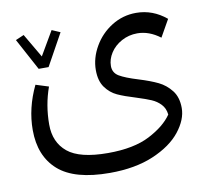

<svg xmlns="http://www.w3.org/2000/svg" viewBox="-75 -652 922 839"><g transform="rotate(-10 385.5 -232.5)"><path d="M540 -279Q592 -263 625 -247Q658 -231 681.5 -201Q705 -171 705 -123Q705 -72 663.5 -19.5Q622 33 541 67.5Q460 102 347 102Q191 102 119 38.5Q47 -25 47 -141Q47 -238 93 -334L150 -316Q122 -238 122 -152Q122 -73 175.5 -29Q229 15 354 15Q469 15 539.5 -21.5Q610 -58 642 -105Q639 -133 622 -151Q605 -169 581.5 -179Q558 -189 517 -202Q467 -217 436.5 -231Q406 -245 385 -274Q364 -303 364 -351Q364 -404 393 -454.5Q422 -505 471.5 -536Q521 -567 580 -567Q654 -567 714 -517L671 -441Q622 -478 570 -478Q532 -478 500 -460.5Q468 -443 450 -415Q432 -387 432 -357Q432 -327 458 -311.5Q484 -296 540 -279ZM142 -451 204 -557 241 -541 163 -400H119L43 -541L80 -557Z"/></g></svg>

Font: FiraGO Book
Style: Italic
Weight: 350
Italic angle: -8°
Designer: bBox Type GmbH
Foundry: bBox Type GmbH
Version: Version 1.001